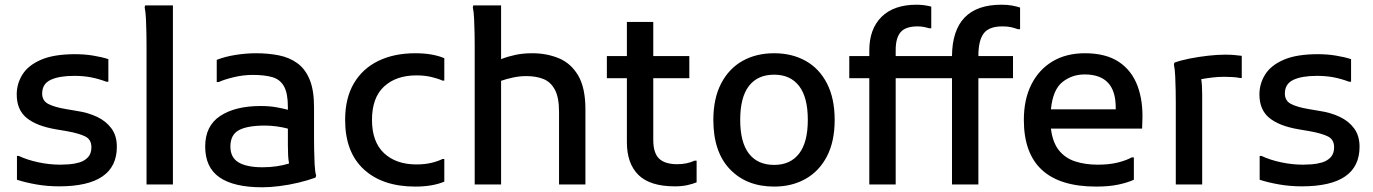

<svg xmlns="http://www.w3.org/2000/svg" viewBox="-20 -783 5826 815"><path d="M52 -121H60Q96 -104 143 -94Q190 -84 236 -84Q251 -84 273 -85.5Q295 -87 317 -93.5Q339 -100 353.5 -115.5Q368 -131 368 -158Q368 -191 341.5 -204Q315 -217 265 -226L218 -234Q135 -248 93 -282.5Q51 -317 51 -382Q51 -428 75.5 -467Q100 -506 154.5 -529.5Q209 -553 299 -553Q339 -553 375.5 -547Q412 -541 440 -532V-436H432Q397 -449 365 -455Q333 -461 295 -461Q231 -461 195 -444Q159 -427 159 -386Q159 -355 185.5 -341.5Q212 -328 260 -320L307 -312Q354 -305 392 -287Q430 -269 453 -238Q476 -207 476 -160Q476 8 231 8Q181 8 135 0Q89 -8 52 -20Z M602 0V-589Q602 -609 601.5 -640.5Q601 -672 599.5 -703Q598 -734 594 -752L596 -760H714V0Z M1093 12Q973 12 912 -30Q851 -72 851 -161Q851 -249 915 -291Q979 -333 1086 -333Q1123 -333 1151.5 -328Q1180 -323 1202 -317V-329Q1202 -387 1185.5 -416.5Q1169 -446 1136 -455.5Q1103 -465 1053 -465Q1013 -465 973 -455.5Q933 -446 909 -435H900V-529Q936 -543 980.5 -550Q1025 -557 1067 -557Q1119 -557 1164 -548Q1209 -539 1242.5 -514.5Q1276 -490 1294.5 -445Q1313 -400 1313 -329V-200Q1313 -180 1313.5 -148Q1314 -116 1315.5 -85.5Q1317 -55 1322 -37L1319 -29Q1286 -17 1246 -7.5Q1206 2 1166 7Q1126 12 1093 12ZM958 -161Q958 -114 993 -93.5Q1028 -73 1094 -73Q1156 -73 1207 -89Q1204 -105 1203 -123.5Q1202 -142 1202 -167V-237Q1180 -243 1154 -246.5Q1128 -250 1105 -250Q1030 -250 994 -230.5Q958 -211 958 -161Z M1445 -274Q1445 -366 1482 -429Q1519 -492 1586 -524.5Q1653 -557 1743 -557Q1816 -557 1866 -536V-441H1858Q1838 -450 1810 -456.5Q1782 -463 1748 -463Q1661 -463 1610 -415.5Q1559 -368 1559 -274Q1559 -181 1610 -133Q1661 -85 1748 -85Q1782 -85 1810 -91.5Q1838 -98 1858 -108H1866V-12Q1816 9 1743 9Q1604 9 1524.5 -64Q1445 -137 1445 -274Z M1995 0V-589Q1995 -609 1994.5 -640.5Q1994 -672 1992.5 -703Q1991 -734 1987 -752L1989 -760H2107V-532Q2135 -543 2167.5 -550Q2200 -557 2240 -557Q2300 -557 2351.5 -536Q2403 -515 2434 -463Q2465 -411 2465 -318V0H2353V-308Q2353 -369 2335.5 -402Q2318 -435 2287 -447.5Q2256 -460 2214 -460Q2186 -460 2158 -454Q2130 -448 2107 -440V0Z M2845 8Q2739 8 2690 -40.5Q2641 -89 2641 -179V-451H2556V-545H2641V-690H2753V-545H2906V-451H2753V-189Q2753 -134 2777.5 -110Q2802 -86 2855 -86Q2896 -86 2928 -101H2937V-9Q2920 -2 2897 3Q2874 8 2845 8Z M3008 -274Q3008 -365 3041 -428.5Q3074 -492 3132 -524.5Q3190 -557 3266 -557Q3342 -557 3400 -524.5Q3458 -492 3490.5 -428.5Q3523 -365 3523 -274Q3523 -183 3490.5 -120Q3458 -57 3400 -24Q3342 9 3266 9Q3149 9 3078.5 -64.5Q3008 -138 3008 -274ZM3122 -274Q3122 -179 3159 -131Q3196 -83 3266 -83Q3335 -83 3372 -131Q3409 -179 3409 -274Q3409 -370 3372 -418Q3335 -466 3266 -466Q3196 -466 3159 -418Q3122 -370 3122 -274Z M3670 0V-451H3585V-545H3670V-569Q3670 -660 3722 -711.5Q3774 -763 3871 -763Q3886 -763 3902 -761Q3918 -759 3933 -755V-663H3924Q3899 -671 3875 -671Q3824 -671 3803 -646.5Q3782 -622 3782 -571V-545H4021Q4023 -763 4231 -763Q4256 -763 4275.5 -759.5Q4295 -756 4310 -751V-659H4301Q4287 -664 4272.5 -667.5Q4258 -671 4235 -671Q4178 -671 4155.5 -641Q4133 -611 4133 -545H4280V-451H4133V0H4021V-451H3782V0Z M4633 9Q4326 9 4326 -274Q4326 -361 4358 -424.5Q4390 -488 4448 -522.5Q4506 -557 4585 -557Q4674 -557 4729 -520.5Q4784 -484 4808.5 -418.5Q4833 -353 4829 -267L4828 -237H4441Q4448 -179 4474.5 -145.5Q4501 -112 4543.5 -98Q4586 -84 4640 -84Q4690 -84 4726.5 -93.5Q4763 -103 4784 -115H4793V-20Q4767 -8 4727.5 0.5Q4688 9 4633 9ZM4584 -467Q4530 -467 4489.5 -434.5Q4449 -402 4441 -319H4716V-327Q4716 -467 4584 -467Z M4971 0V-346Q4971 -366 4970.5 -397.5Q4970 -429 4968.5 -460Q4967 -491 4963 -509L4965 -517Q4992 -527 5030 -534.5Q5068 -542 5108 -546.5Q5148 -551 5180 -551Q5202 -551 5219 -549.5Q5236 -548 5251 -546V-452H5243Q5229 -455 5210.5 -456Q5192 -457 5176 -457Q5151 -457 5126 -454Q5101 -451 5079 -447Q5083 -421 5083 -383V0Z M5327 -121H5335Q5371 -104 5418 -94Q5465 -84 5511 -84Q5526 -84 5548 -85.5Q5570 -87 5592 -93.5Q5614 -100 5628.5 -115.5Q5643 -131 5643 -158Q5643 -191 5616.5 -204Q5590 -217 5540 -226L5493 -234Q5410 -248 5368 -282.5Q5326 -317 5326 -382Q5326 -428 5350.5 -467Q5375 -506 5429.5 -529.5Q5484 -553 5574 -553Q5614 -553 5650.5 -547Q5687 -541 5715 -532V-436H5707Q5672 -449 5640 -455Q5608 -461 5570 -461Q5506 -461 5470 -444Q5434 -427 5434 -386Q5434 -355 5460.5 -341.5Q5487 -328 5535 -320L5582 -312Q5629 -305 5667 -287Q5705 -269 5728 -238Q5751 -207 5751 -160Q5751 8 5506 8Q5456 8 5410 0Q5364 -8 5327 -20Z"/></svg>

Font: Kufam Medium
Style: Regular
Weight: 500
Designer: Wael Morcos, Artur Schmal
Foundry: Original Type
Version: Version 1.300; ttfautohint (v1.8.3)